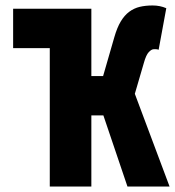

<svg xmlns="http://www.w3.org/2000/svg" viewBox="-20 -682 640 702"><path d="M162 0V-506H28V-650H314V-404H357L398 -546Q408 -581 421.5 -603.5Q435 -626 452.5 -639Q470 -652 491 -657Q512 -662 538 -662Q565 -662 588 -652L560 -500Q555 -502 551 -502Q547 -502 542 -502Q534 -502 524 -491.5Q514 -481 506 -452L473 -339L600 0H446L358 -260H314V0Z"/></svg>

Font: Source Code Pro Black
Style: Regular
Weight: 900
Monospace: yes
Designer: Paul D. Hunt, Teo Tuominen
Foundry: Adobe Systems Incorporated
Version: Version 2.030;PS 1.000;hotconv 16.6.51;makeotf.lib2.5.65220